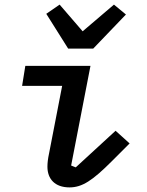

<svg xmlns="http://www.w3.org/2000/svg" viewBox="-20 -802 640 834"><path d="M282 12C337 12 382 -18 465 -101L543 -179L482 -234L309 -75L289 -83L373 -516H90L76 -429H250L193 -135C188 -112 186 -93 186 -78C186 -25 218 12 282 12ZM385 -591 527 -739 475 -782 339 -666 239 -782 181 -742 276 -591Z"/></svg>

Font: IBM Mono Medium
Style: Italic
Weight: 500
Italic angle: -9°
Monospace: yes
Designer: Mike Abbink, Paul van der Laan, Pieter van Rosmalen
Foundry: Bold Monday
Version: Version 2.3